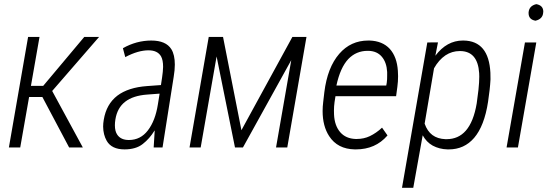

<svg xmlns="http://www.w3.org/2000/svg" viewBox="-20 -705 2631 918"><path d="M182.6 -241.2H119.1L76.7 0H22.5L114.3 -528.3H168.9L127.9 -294.4H186.5L382.8 -528.3H453.6L229.5 -270L376 0H310.5Z M734.9 -206.1 743.2 -257.3 684.1 -252.9Q616.2 -248 578.4 -218.5Q540.5 -189 531.7 -133.8Q529.3 -118.7 529.3 -106Q529.3 -77.1 541 -60.5Q558.1 -35.6 596.2 -35.6Q651.9 -35.6 687 -81.5Q722.7 -127.9 734.9 -206.1ZM633.8 -502Q668.5 -511.2 703.1 -511.2Q773.4 -511.2 799.3 -469.7Q815.9 -442.9 815.9 -396Q815.9 -370.1 810.5 -337.9L757.3 -1V0H755.9H715.8H714.8V-1L719.7 -80.6H718.8Q695.3 -42 662.6 -16.6Q646 -3.4 624 2.9Q602.1 9.3 575.7 9.3Q513.7 9.3 490.2 -31.7Q473.6 -61 473.1 -99.6Q473.1 -115.2 476.1 -132.3Q488.3 -207 541 -247.6Q593.3 -287.1 683.6 -293.5L749.5 -298.3L754.9 -334Q759.3 -363.3 759.8 -385.3Q759.8 -418 750 -435.5Q733.4 -464.4 689.9 -464.4Q640.6 -464.4 580.1 -432.6L579.1 -431.6L578.6 -433.1L567.9 -473.6V-474.6L568.8 -475.1Q598.6 -492.2 633.8 -502Z M1134.3 -82.5 1377.9 -528.3H1445.3L1353.5 0H1299.8L1372.6 -417.5L1141.6 0H1103.5L1015.6 -435.1L939.5 0H886.2L978 -528.3H1046.4Z M1805.7 -433.6Q1783.2 -460.4 1743.2 -461.9Q1740.2 -461.9 1737.3 -461.9Q1683.1 -461.9 1645.5 -422.9Q1606.9 -381.8 1588.4 -295.9H1826.7L1829.1 -308.6Q1831.5 -326.2 1831.1 -344.7Q1831.1 -352.5 1831.1 -360.8Q1828.6 -406.7 1805.7 -433.6ZM1832 -56.6Q1774.9 9.3 1681.6 9.3Q1679.2 9.3 1676.3 9.3Q1593.8 7.8 1553.7 -54.2Q1522.5 -102.1 1522.5 -174.3Q1522.5 -195.3 1525.4 -218.3L1530.8 -264.6Q1545.4 -382.3 1602.1 -447.8Q1657.2 -511.2 1740.7 -511.2Q1743.7 -511.2 1746.6 -511.2Q1808.6 -509.3 1843.8 -471.2Q1877.9 -433.1 1882.3 -366.7Q1883.3 -353.5 1883.3 -340.8Q1883.3 -314.9 1879.9 -290L1874 -246.1V-245.1H1872.6H1584L1579.6 -217.3Q1576.7 -196.8 1576.7 -176.3Q1576.7 -167 1577.1 -157.2Q1579.6 -104.5 1606.4 -73.2Q1633.3 -42 1680.7 -40.5Q1683.1 -40.5 1685.1 -40.5Q1720.2 -40.5 1748.5 -54.2Q1778.8 -68.8 1805.7 -93.8L1806.6 -94.7L1807.6 -93.3L1832 -58.6L1832.5 -57.6Z M2259.3 -210.9 2267.6 -275.4Q2271.5 -313 2271.5 -338.4Q2271.5 -347.7 2271 -355.5Q2264.2 -459.5 2181.2 -460.9Q2179.7 -460.9 2178.2 -460.9Q2141.1 -460.9 2109.9 -440.4Q2077.6 -418.5 2055.2 -378.4L2010.3 -113.8Q2022.9 -77.6 2047.6 -59.3Q2072.3 -41 2109.9 -39.6Q2112.8 -39.6 2115.2 -39.6Q2171.4 -39.6 2207 -80.1Q2244.6 -123 2259.3 -210.9ZM2247.1 -45.9Q2199.7 9.3 2126 9.3Q2123 9.3 2119.6 9.3Q2080.6 8.3 2048.8 -8.8Q2019 -25.4 2001 -58.1L1956.1 191.9V192.9H1955.1H1903.8H1902.3V191.4L2022.9 -501L2023.4 -502H2024.4L2072.3 -502.4H2074.2L2073.7 -500.5L2061.5 -438.5Q2116.2 -511.2 2192.9 -511.2Q2194.8 -511.2 2196.8 -511.2Q2316.9 -509.3 2324.7 -357.4L2325.2 -325.7Q2322.8 -278.8 2313.5 -218.3Q2295.9 -103 2247.1 -45.9Z M2540 -606Q2507.3 -611.8 2507.3 -642.1Q2507.3 -643.6 2507.3 -645.5Q2509.8 -677.2 2543.9 -685.1H2544.4Q2577.1 -679.2 2577.6 -649.9Q2577.6 -647.5 2577.1 -645Q2575.2 -614.3 2540.5 -606H2540ZM2456.5 0H2455.1H2403.8H2402.3V-1.5L2489.7 -501V-502H2490.7H2542.5H2543.9V-500.5L2456.5 -1Z"/></svg>

Font: MAUL Condensed Light Italic
Style: Light Italic
Weight: 300
Italic angle: -12°
Designer: MAUL
Version: Version 1.0; 2020; ttfautohint (v1.8.3)